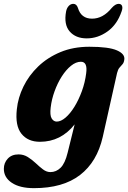

<svg xmlns="http://www.w3.org/2000/svg" viewBox="-67 -724 667 998"><path d="M467 -12Q437.5 117.5 348.8 185.8Q260 254 109.5 254Q36 254 -5.5 226.2Q-47 198.5 -47 153.5Q-47 122.5 -26.5 100.5Q-6 78.5 29.5 78.5Q55.5 78.5 77.5 92.2Q99.5 106 118.8 124.2Q138 142.5 156.5 156.5Q175 170.5 195 170.5Q225 170.5 248 148Q271 125.5 284.5 70L321 -77.5Q249.5 13 140.5 13Q78 13 44.5 -28.8Q11 -70.5 20.5 -156Q26.5 -216 54.8 -274Q83 -332 131.8 -378.8Q180.5 -425.5 247.2 -453.2Q314 -481 397.5 -481Q498.5 -481 541.2 -462Q584 -443 579 -413.5Q577 -398 569.5 -389.8Q562 -381.5 554 -372.2Q546 -363 541.5 -344.5ZM196.5 -166Q191.5 -125 201.5 -108.5Q211.5 -92 228 -92Q249.5 -92 273.8 -112.8Q298 -133.5 320 -169.2Q342 -205 358.5 -250Q375 -295 381 -343.5Q389 -403 353.5 -403Q328 -403 302.2 -382.2Q276.5 -361.5 254.2 -326.8Q232 -292 216.8 -250Q201.5 -208 196.5 -166ZM411.5 -627Q468.5 -627 514 -683Q533 -704 549.5 -704Q563.5 -704 567.5 -693Q571.5 -682 565 -664.5Q542 -596.5 491.8 -560.5Q441.5 -524.5 384 -524.5Q326.5 -524.5 295.2 -560.5Q264 -596.5 276.5 -664.5Q280 -682 290.2 -693Q300.5 -704 314 -704Q331 -704 338 -683Q354.5 -627 411.5 -627Z"/></svg>

Font: Fraunces 9pt S050
Style: Bold Italic
Weight: 700
Italic angle: -16°
Version: Version 1.000; ttfautohint (v1.8.3)